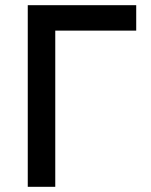

<svg xmlns="http://www.w3.org/2000/svg" viewBox="-20 -720 582 740"><path d="M87 -700H505V-602H193V0H87Z"/></svg>

Font: NT Somic Medium
Style: Regular
Weight: 500
Designer: Ravid Balaliev — lead type designer, mastering
Michael Voronin — secret advisor, marketing
Ivan Kovalenko — best boy
Foundry: NT Type
Version: Version 0.7